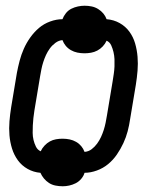

<svg xmlns="http://www.w3.org/2000/svg" viewBox="-20 -595 540 670"><path d="M199 55Q186 55 173.5 52.5Q161 50 151 43.5Q141 37 133.5 28Q126 19 121 8Q97 6 76.5 -5.5Q56 -17 42.5 -35.5Q29 -54 22 -76.5Q15 -99 13 -123Q11 -147 13 -171.5Q15 -196 19 -221L39 -341Q43 -362 48.5 -383Q54 -404 63 -424.5Q72 -445 85.5 -464Q99 -483 116 -497.5Q133 -512 155 -520Q177 -528 198 -528Q202 -539 210 -549Q218 -559 229 -564.5Q240 -570 252 -572.5Q264 -575 275 -575Q288 -575 300 -572.5Q312 -570 322.5 -563.5Q333 -557 340.5 -548Q348 -539 352 -528Q377 -526 397.5 -514.5Q418 -503 431.5 -484.5Q445 -466 451.5 -443.5Q458 -421 460 -397Q462 -373 460 -348.5Q458 -324 454 -299L434 -179Q431 -158 425.5 -137Q420 -116 410.5 -95.5Q401 -75 388 -56Q375 -37 357.5 -22.5Q340 -8 318 0Q296 8 275 8Q272 19 263.5 29Q255 39 244 44.5Q233 50 221.5 52.5Q210 55 199 55ZM275 -65Q289 -66 300 -74.5Q311 -83 319 -94Q327 -105 332.5 -117Q338 -129 342 -141.5Q346 -154 348.5 -166.5Q351 -179 353 -191L373 -311Q375 -324 377 -337Q379 -350 379.5 -363Q380 -376 379.5 -388.5Q379 -401 376 -413.5Q373 -426 368 -437Q363 -448 352 -453Q347 -442 338.5 -433Q330 -424 319.5 -418.5Q309 -413 297.5 -411Q286 -409 275 -409Q262 -409 250 -411.5Q238 -414 227.5 -420Q217 -426 209.5 -435Q202 -444 198 -455Q185 -454 173.5 -445.5Q162 -437 154 -426Q146 -415 140.5 -403Q135 -391 131 -378.5Q127 -366 124.5 -353.5Q122 -341 120 -329L100 -209Q98 -196 96.5 -183Q95 -170 94.5 -157Q94 -144 94 -131.5Q94 -119 97 -106.5Q100 -94 105.5 -83Q111 -72 122 -67Q127 -78 135.5 -87Q144 -96 154 -101.5Q164 -107 175.5 -109Q187 -111 198 -111Q211 -111 223 -108.5Q235 -106 245.5 -100Q256 -94 263.5 -85Q271 -76 275 -65Z"/></svg>

Font: Iosevka Term Curly Md Obl
Style: Regular
Weight: 500
Italic angle: -9°
Designer: Belleve Invis
Foundry: Belleve Invis
Version: Version 32.3.0